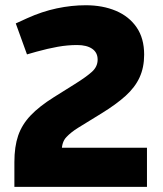

<svg xmlns="http://www.w3.org/2000/svg" viewBox="-20 -730 637 750"><path d="M36.2 0V-97Q36.2 -157 50.9 -200.2Q65.7 -243.4 99.7 -279.1Q133.6 -314.8 191 -350.7L272.6 -401.8Q316.8 -429.4 339.1 -449.5Q361.4 -469.6 361.4 -497.2Q361.4 -524.8 340 -539.5Q318.7 -554.1 281 -554.1Q243.9 -554.1 205.7 -547.3Q167.4 -540.5 122.5 -528.1L85.4 -517.5L41.6 -638.5L86.5 -659Q144 -685 201.7 -697.3Q259.4 -709.5 314.8 -709.5Q381.3 -709.5 432.8 -687.7Q484.2 -666 513.6 -623.2Q543.1 -580.5 543.1 -516.5Q543.1 -466.5 525.3 -427.8Q507.6 -389 470.6 -355.5Q433.6 -322.1 375.8 -286.6L284.6 -230.5Q257.9 -213.9 239.6 -194.8Q221.3 -175.7 221.3 -141.5V-125L201.4 -153H554.1V0Z"/></svg>

Font: REM Medium
Style: Regular
Weight: 500
Designer: Octavio Pardo
Foundry: Ashler Design
Version: Version 1.005;gftools[0.9.28]